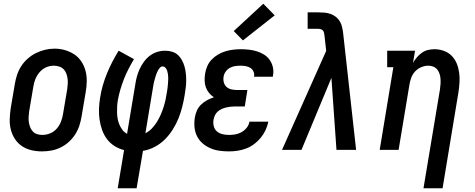

<svg xmlns="http://www.w3.org/2000/svg" viewBox="-20 -801 2540 1026"><path d="M204 8Q175 8 147.5 1.5Q120 -5 97.5 -20Q75 -35 60 -58Q45 -81 38 -108Q31 -135 32 -164Q33 -193 37 -221L59 -351Q63 -376 71 -400.5Q79 -425 93.5 -447.5Q108 -470 128.5 -488Q149 -506 172.5 -517.5Q196 -529 221 -535Q246 -541 272 -541Q301 -541 328 -533Q355 -525 377.5 -510Q400 -495 415 -472Q430 -449 437 -422.5Q444 -396 443.5 -366.5Q443 -337 438 -309L416 -179Q412 -154 404 -129.5Q396 -105 381.5 -82.5Q367 -60 347 -42Q327 -24 303 -12.5Q279 -1 254 3.5Q229 8 204 8ZM206 -80Q227 -80 248 -88.5Q269 -97 283.5 -114Q298 -131 306 -151.5Q314 -172 317 -193L339 -323Q341 -338 342 -352.5Q343 -367 341 -381.5Q339 -396 334 -409Q329 -422 319.5 -431.5Q310 -441 296 -445.5Q282 -450 267 -450Q246 -450 226 -441Q206 -432 191.5 -415Q177 -398 169 -378Q161 -358 158 -337L136 -207Q134 -192 133 -177.5Q132 -163 134 -149Q136 -135 141 -122Q146 -109 155 -99Q164 -89 177.5 -84.5Q191 -80 206 -80Z M609 205 643 1Q615 -6 591.5 -21Q568 -36 551.5 -58Q535 -80 525.5 -107Q516 -134 512 -162Q508 -190 509 -220Q510 -250 515 -279Q520 -312 529.5 -345Q539 -378 552 -409.5Q565 -441 580.5 -471Q596 -501 614 -530L696 -485Q681 -460 667 -433Q653 -406 642.5 -379Q632 -352 623.5 -323.5Q615 -295 610 -267Q607 -250 606 -233Q605 -216 605.5 -198.5Q606 -181 609 -165Q612 -149 618.5 -134Q625 -119 635 -106Q645 -93 659 -86L703 -350Q706 -371 711.5 -391.5Q717 -412 726.5 -432.5Q736 -453 749.5 -471.5Q763 -490 781 -503.5Q799 -517 820 -523.5Q841 -530 863 -530Q882 -530 900 -524.5Q918 -519 931 -507Q944 -495 952.5 -479Q961 -463 966 -445.5Q971 -428 973 -409Q975 -390 975 -371Q975 -352 972.5 -332.5Q970 -313 967 -294Q962 -263 954 -231Q946 -199 934 -169Q922 -139 903.5 -109.5Q885 -80 861 -56Q837 -32 806.5 -16Q776 0 744 5L710 205ZM757 -89Q777 -99 792 -115Q807 -131 818.5 -149.5Q830 -168 838.5 -187.5Q847 -207 853.5 -227Q860 -247 864.5 -267.5Q869 -288 872 -309Q874 -318 875 -328Q876 -338 877 -347.5Q878 -357 878.5 -366.5Q879 -376 879 -385.5Q879 -395 877.5 -404.5Q876 -414 873.5 -422.5Q871 -431 864.5 -438.5Q858 -446 849 -446Q841 -446 835 -439.5Q829 -433 825 -426Q821 -419 818 -411.5Q815 -404 812.5 -396.5Q810 -389 808 -381.5Q806 -374 804 -366.5Q802 -359 800.5 -351.5Q799 -344 798 -336Z M1204 8Q1178 8 1152.5 4.5Q1127 1 1104 -9Q1081 -19 1062.5 -35Q1044 -51 1033 -73Q1022 -95 1019.5 -120.5Q1017 -146 1021 -172Q1024 -191 1032 -209.5Q1040 -228 1054.5 -242Q1069 -256 1086.5 -265.5Q1104 -275 1123 -281Q1108 -291 1097 -304.5Q1086 -318 1080 -334.5Q1074 -351 1073.5 -369.5Q1073 -388 1076 -407Q1079 -427 1087.5 -447Q1096 -467 1111.5 -483Q1127 -499 1146 -510Q1165 -521 1185 -527Q1205 -533 1226 -535.5Q1247 -538 1267 -538Q1289 -538 1311 -535.5Q1333 -533 1353.5 -526.5Q1374 -520 1391.5 -509Q1409 -498 1421 -481Q1433 -464 1438 -442.5Q1443 -421 1439 -399Q1439 -397 1438.5 -395Q1438 -393 1437 -391H1337Q1337 -392 1337.5 -393Q1338 -394 1338 -394Q1340 -408 1334 -420Q1328 -432 1317.5 -438.5Q1307 -445 1293.5 -447.5Q1280 -450 1267 -450Q1252 -450 1237.5 -448Q1223 -446 1209.5 -439Q1196 -432 1186.5 -419Q1177 -406 1175 -392Q1172 -376 1176 -361Q1180 -346 1190.5 -336.5Q1201 -327 1216 -323.5Q1231 -320 1247 -320H1302L1288 -232H1232Q1220 -232 1208.5 -230.5Q1197 -229 1185.5 -226Q1174 -223 1162.5 -217.5Q1151 -212 1142 -203.5Q1133 -195 1128 -183.5Q1123 -172 1121 -161Q1118 -143 1122.5 -126Q1127 -109 1139.5 -98.5Q1152 -88 1169 -84Q1186 -80 1204 -80Q1221 -80 1238 -83Q1255 -86 1271 -95Q1287 -104 1298.5 -118.5Q1310 -133 1313 -151H1414Q1409 -127 1399 -105.5Q1389 -84 1373.5 -65Q1358 -46 1338 -31Q1318 -16 1295.5 -7.5Q1273 1 1249.5 4.5Q1226 8 1204 8ZM1278 -585 1229 -635 1387 -781 1448 -719Z M1487 0 1723 -529 1714 -611Q1713 -619 1711.5 -626Q1710 -633 1705.5 -638Q1701 -643 1694 -645Q1687 -647 1680 -647H1624V-735H1680Q1697 -735 1714.5 -733.5Q1732 -732 1748 -726Q1764 -720 1776.5 -709.5Q1789 -699 1797 -685Q1805 -671 1808.5 -654.5Q1812 -638 1814 -621L1883 0H1778L1751 -385L1591 0Z M2243 205 2331 -323Q2333 -337 2334 -351.5Q2335 -366 2334 -379.5Q2333 -393 2329 -406Q2325 -419 2316.5 -429.5Q2308 -440 2295.5 -445Q2283 -450 2269 -450Q2250 -450 2231 -442Q2212 -434 2198.5 -419.5Q2185 -405 2178 -386.5Q2171 -368 2168 -349L2110 0H2009L2082 -442H2049V-530H2198L2187 -465Q2196 -481 2208 -495Q2220 -509 2235 -519.5Q2250 -530 2267.5 -534Q2285 -538 2302 -538Q2328 -538 2352.5 -529Q2377 -520 2394 -502.5Q2411 -485 2420.5 -462Q2430 -439 2433.5 -413.5Q2437 -388 2435.5 -361.5Q2434 -335 2430 -309L2345 205Z"/></svg>

Font: Iosevka Slab Semibold Oblique
Style: Regular
Weight: 600
Italic angle: -9°
Monospace: yes
Designer: Belleve Invis
Foundry: Belleve Invis
Version: Version 11.1.1; ttfautohint (v1.8.3)